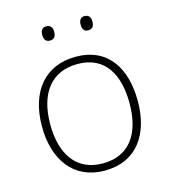

<svg xmlns="http://www.w3.org/2000/svg" viewBox="-108 -800 797 898"><g transform="rotate(-15 290.5 -351.5)"><path d="M170 -679C170 -658 178 -644 198 -644C221 -644 228 -658 228 -679C228 -698 221 -713 198 -713C178 -713 170 -698 170 -679ZM356 -679C356 -658 364 -644 383 -644C406 -644 413 -658 413 -679C413 -698 406 -713 383 -713C364 -713 356 -698 356 -679ZM522 -265C522 -423 451 -540 294 -540C146 -540 58 -435 58 -265C58 -104 139 10 289 10C445 10 522 -105 522 -265ZM98 -265C98 -415 167 -505 294 -505C429 -505 482 -401 482 -265C482 -124 423 -25 289 -25C160 -25 98 -122 98 -265Z"/></g></svg>

Font: Noto Sans Tamil ExtraLight
Style: Regular
Weight: 200
Designer: Jelle Bosma - Monotype Design Team
Foundry: Monotype Imaging Inc.
Version: Version 2.004